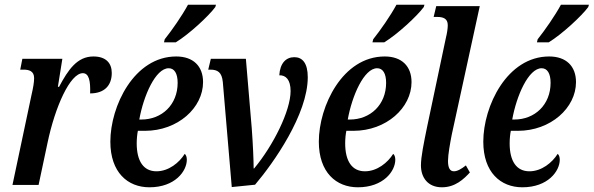

<svg xmlns="http://www.w3.org/2000/svg" viewBox="-20 -786 2523 816"><path d="M33 0H144L182 -179C214 -332 278 -475 332 -475C358 -475 365 -442 363 -389C423 -389 455 -422 455 -476C455 -518 430 -546 377 -546C308 -546 270 -490 231 -417H226L245 -536H75L66 -490H80C102 -490 125 -485 125 -454C125 -436 121 -413 114 -383Z M677 -606H727C784 -641 867 -718 895 -756L898 -766H779C753 -718 711 -658 680 -619ZM615 10C724 10 774 -59 774 -107C774 -118 771 -128 765 -132C742 -95 697 -58 645 -58C590 -58 561 -101 561 -177C561 -195 563 -216 566 -230H596C736 -230 843 -328 843 -437C843 -505 801 -546 729 -546C550 -546 449 -335 449 -184C449 -53 523 10 615 10ZM572 -278C590 -379 641 -496 697 -496C721 -496 735 -474 735 -434C735 -341 668 -278 581 -278Z M965 9 1064 -1C1143 -94 1288 -300 1288 -458C1288 -518 1265 -543 1231 -543C1195 -543 1170 -517 1167 -466C1195 -467 1215 -447 1215 -399C1215 -315 1141 -167 1060 -70H1058C1058 -103 1055 -173 1050 -240L1025 -536H876L865 -490H874C905 -490 923 -479 927 -437Z M1563 -606H1613C1670 -641 1753 -718 1781 -756L1784 -766H1665C1639 -718 1597 -658 1566 -619ZM1501 10C1610 10 1660 -59 1660 -107C1660 -118 1657 -128 1651 -132C1628 -95 1583 -58 1531 -58C1476 -58 1447 -101 1447 -177C1447 -195 1449 -216 1452 -230H1482C1622 -230 1729 -328 1729 -437C1729 -505 1687 -546 1615 -546C1436 -546 1335 -335 1335 -184C1335 -53 1409 10 1501 10ZM1458 -278C1476 -379 1527 -496 1583 -496C1607 -496 1621 -474 1621 -434C1621 -341 1554 -278 1467 -278Z M1858 10C1915 10 1951 -25 1977 -53L1960 -83C1941 -68 1924 -58 1909 -58C1892 -58 1884 -73 1884 -102C1884 -129 1893 -178 1900 -214L2019 -760H1834L1823 -714H1838C1864 -714 1883 -707 1883 -679C1883 -665 1880 -645 1875 -625L1795 -246C1781 -177 1769 -120 1769 -83C1769 -31 1799 10 1858 10Z M2262 -606H2312C2369 -641 2452 -718 2480 -756L2483 -766H2364C2338 -718 2296 -658 2265 -619ZM2200 10C2309 10 2359 -59 2359 -107C2359 -118 2356 -128 2350 -132C2327 -95 2282 -58 2230 -58C2175 -58 2146 -101 2146 -177C2146 -195 2148 -216 2151 -230H2181C2321 -230 2428 -328 2428 -437C2428 -505 2386 -546 2314 -546C2135 -546 2034 -335 2034 -184C2034 -53 2108 10 2200 10ZM2157 -278C2175 -379 2226 -496 2282 -496C2306 -496 2320 -474 2320 -434C2320 -341 2253 -278 2166 -278Z"/></svg>

Font: Noto Serif Condensed Semi
Style: Italic
Weight: 600
Width: 3
Italic angle: -12°
Designer: Monotype Design Team
Foundry: Monotype Imaging Inc.
Version: Version 1.901